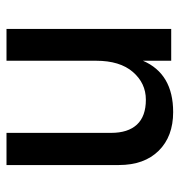

<svg xmlns="http://www.w3.org/2000/svg" viewBox="-1 -546 553 591"><g transform="rotate(-90 275.5 -250.5)"><path d="M482 0H384V-87Q344 6 226 6Q151 6 107 -38.5Q63 -83 63 -161V-507H162V-185Q162 -133 187.5 -105.5Q213 -78 264 -78Q315 -78 349.5 -118Q384 -158 384 -231V-507H482Z"/></g></svg>

Font: Hind Guntur Medium
Style: Regular
Weight: 500
Designer: Manushi Parikh, Hitesh Malaviya
Foundry: Indian Type Foundry
Version: Version 1.000;PS 1.0;hotconv 1.0.86;makeotf.lib2.5.63406; tt